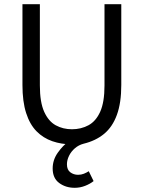

<svg xmlns="http://www.w3.org/2000/svg" viewBox="-20 -676 685 915"><path d="M336 219Q293 219 262 196Q231 173 231 127Q231 86 255.5 51.5Q280 17 308 -3L323 12Q273 12 229.5 -3Q186 -18 154 -50.5Q122 -83 104.5 -137.5Q87 -192 87 -271V-656H170V-269Q170 -189 190.5 -143.5Q211 -98 245.5 -79Q280 -60 323 -60Q366 -60 401.5 -79Q437 -98 457.5 -143.5Q478 -189 478 -269V-656H558V-271Q558 -186 537 -128.5Q516 -71 476 -38Q436 -5 378 9Q355 15 337 30.5Q319 46 309 66.5Q299 87 299 107Q299 133 315 145Q331 157 352 157Q367 157 379.5 152Q392 147 403 140L426 187Q410 200 386 209.5Q362 219 336 219Z"/></svg>

Font: Source Sans 3 ExtraLight
Style: Regular
Weight: 400
Version: Version 3.052;hotconv 1.1.0;makeotfexe 2.6.0